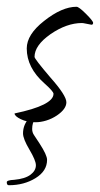

<svg xmlns="http://www.w3.org/2000/svg" viewBox="-44 -338 295 567"><path d="M61 23Q36 23 17.5 14Q-1 5 -1 -3Q114 -27 114 -61Q114 -68 87 -92Q35 -138 35 -195Q35 -236 86 -276Q139 -318 182 -318Q189 -318 210 -297Q231 -276 231 -270.5Q231 -265 226 -265Q215 -267 208 -268.5Q201 -270 198 -270Q153 -270 105 -237Q58 -204 58 -170Q58 -164 105 -109Q152 -56 152 -36Q152 -16 124 3Q109 13 92.5 18Q76 23 61 23ZM-18 209Q-24 209 -24 200Q-24 194 -2 193Q30 190 46 178Q62 166 62 150Q62 136 43 104Q24 72 24 56Q24 33 38.5 15Q53 -3 76 -3Q85 -3 85 2Q51 6 51 43Q51 53 56.5 61Q62 69 73 86Q95 120 95 134Q95 167 61 188Q27 209 -18 209Z"/></svg>

Font: Qwigley
Style: Regular
Weight: 400
Designer: Robert E. Leuschke
Foundry: Robert E. Leuschke
Version: Version 1.010; ttfautohint (v1.8.3)